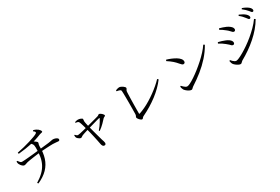

<svg xmlns="http://www.w3.org/2000/svg" viewBox="89 -1999 4742 3254"><g transform="rotate(-30 2460.0 -372.0)"><path d="M215 33Q298 -18 352.5 -71.5Q407 -125 439 -187.5Q471 -250 483.5 -326Q496 -402 495 -497Q495 -522 491.5 -539.5Q488 -557 477.5 -571.5Q467 -586 445 -602L485 -618Q504 -612 525 -599Q546 -586 560 -573Q574 -560 574 -551Q574 -541 570.5 -533Q567 -525 564 -513.5Q561 -502 561 -482Q565 -357 532.5 -256Q500 -155 426 -78.5Q352 -2 230 52ZM178 -333Q166 -333 150 -345Q134 -357 121 -373.5Q108 -390 102 -404Q94 -421 93 -454L109 -460Q126 -437 140.5 -421Q155 -405 174 -405Q195 -405 231.5 -407.5Q268 -410 310 -414Q352 -418 393.5 -422Q435 -426 468.5 -430Q502 -434 521 -436Q557 -440 596 -444Q635 -448 669 -452Q703 -456 722 -458Q754 -463 769.5 -466Q785 -469 793.5 -471Q802 -473 811 -473Q832 -473 853.5 -467Q875 -461 891 -449.5Q907 -438 907 -424Q907 -412 901 -404.5Q895 -397 879 -397Q866 -397 839 -401Q812 -405 775 -405Q756 -405 725 -404Q694 -403 658 -401Q622 -399 588 -396.5Q554 -394 527 -392Q501 -390 462 -385Q423 -380 381 -374Q339 -368 304.5 -362.5Q270 -357 253 -353Q231 -348 214 -340.5Q197 -333 178 -333ZM187 -575Q252 -587 319.5 -604Q387 -621 447.5 -639.5Q508 -658 553 -675Q598 -692 615 -705Q627 -714 624 -726.5Q621 -739 591 -761L604 -775Q634 -768 654 -757Q674 -746 687 -736Q699 -727 711.5 -710.5Q724 -694 724 -681Q724 -672 715 -669Q706 -666 693 -664Q680 -662 668 -657Q638 -645 608.5 -634.5Q579 -624 549 -614.5Q519 -605 486 -597Q458 -591 421 -583Q384 -575 329.5 -567Q275 -559 192 -550Z M1522 55Q1502 55 1490.5 39Q1479 23 1475 -1Q1470 -30 1461 -73Q1452 -116 1441.5 -164Q1431 -212 1420 -256.5Q1409 -301 1400 -333Q1396 -348 1390 -371Q1384 -394 1377 -418Q1370 -442 1363 -463Q1356 -484 1351 -494Q1344 -509 1329 -515Q1314 -521 1289 -523L1286 -538Q1301 -543 1316.5 -547Q1332 -551 1347 -551Q1360 -551 1374.5 -548Q1389 -545 1401.5 -539.5Q1414 -534 1422.5 -528Q1431 -522 1431 -516Q1432 -504 1429.5 -493.5Q1427 -483 1428 -467Q1429 -457 1433 -436.5Q1437 -416 1442.5 -392Q1448 -368 1453 -347Q1463 -308 1474.5 -265Q1486 -222 1497.5 -180.5Q1509 -139 1518.5 -105.5Q1528 -72 1534 -51Q1540 -34 1546.5 -13Q1553 8 1553 19Q1553 55 1522 55ZM1563 -211Q1589 -240 1611.5 -272Q1634 -304 1651.5 -332.5Q1669 -361 1679 -382Q1683 -390 1680.5 -392Q1678 -394 1670 -392Q1655 -389 1626 -381Q1597 -373 1561.5 -362.5Q1526 -352 1491 -342.5Q1456 -333 1429 -325Q1406 -318 1379 -310Q1352 -302 1329.5 -294.5Q1307 -287 1297 -283Q1276 -275 1264.5 -265Q1253 -255 1240 -255Q1229 -255 1214.5 -263Q1200 -271 1187.5 -282.5Q1175 -294 1169 -306Q1166 -313 1164.5 -324.5Q1163 -336 1162 -350L1174 -356Q1184 -346 1195 -335Q1206 -324 1222 -323Q1234 -323 1266 -329.5Q1298 -336 1340.5 -347Q1383 -358 1422 -368Q1447 -374 1482.5 -383.5Q1518 -393 1555.5 -403Q1593 -413 1622.5 -421Q1652 -429 1665 -433Q1678 -437 1687.5 -445.5Q1697 -454 1705 -454Q1715 -454 1728.5 -446.5Q1742 -439 1754 -428Q1766 -417 1774 -405Q1782 -393 1782 -385Q1782 -378 1775 -373.5Q1768 -369 1758 -365Q1748 -361 1742 -355Q1717 -327 1673.5 -282.5Q1630 -238 1575 -200Z M2295 -10Q2287 -10 2274 -19Q2261 -28 2249.5 -40.5Q2238 -53 2230.5 -66Q2223 -79 2223 -87Q2223 -98 2231.5 -111Q2240 -124 2240 -151Q2240 -166 2240.5 -199.5Q2241 -233 2241.5 -277Q2242 -321 2242 -368.5Q2242 -416 2241.5 -461.5Q2241 -507 2240.5 -542.5Q2240 -578 2238 -597Q2238 -606 2232 -613.5Q2226 -621 2209.5 -627.5Q2193 -634 2158 -639L2157 -658Q2175 -665 2193.5 -670.5Q2212 -676 2225 -676Q2240 -676 2258 -669Q2276 -662 2292.5 -650.5Q2309 -639 2319.5 -627Q2330 -615 2330 -606Q2330 -598 2324.5 -589.5Q2319 -581 2313.5 -571Q2308 -561 2306 -545Q2305 -528 2303.5 -489Q2302 -450 2301 -399.5Q2300 -349 2299 -296Q2298 -243 2298 -197.5Q2298 -152 2298 -124Q2298 -113 2308 -115Q2362 -133 2421.5 -161Q2481 -189 2540.5 -225.5Q2600 -262 2657 -303.5Q2714 -345 2765.5 -389Q2817 -433 2857 -476L2876 -457Q2784 -334 2646.5 -229.5Q2509 -125 2349 -49Q2333 -42 2325.5 -32.5Q2318 -23 2312 -16.5Q2306 -10 2295 -10Z M3270 -24Q3251 -24 3226.5 -37Q3202 -50 3181.5 -68Q3161 -86 3151 -101Q3143 -114 3137.5 -134Q3132 -154 3130 -166L3146 -176Q3161 -160 3176.5 -145Q3192 -130 3208 -120.5Q3224 -111 3240 -111Q3259 -111 3299.5 -131Q3340 -151 3394 -187Q3448 -223 3508 -270Q3568 -317 3627.5 -370.5Q3687 -424 3738.5 -480Q3790 -536 3825 -589L3848 -574Q3788 -468 3707 -377.5Q3626 -287 3529 -209Q3432 -131 3323 -61Q3313 -55 3305 -46Q3297 -37 3289 -30.5Q3281 -24 3270 -24ZM3370 -469Q3358 -469 3346.5 -478Q3335 -487 3315 -511Q3297 -533 3279.5 -551Q3262 -569 3243 -586Q3224 -603 3199 -621.5Q3174 -640 3141 -662L3153 -683Q3196 -671 3240 -652.5Q3284 -634 3321.5 -611.5Q3359 -589 3382 -562Q3405 -535 3405 -506Q3405 -489 3395.5 -479Q3386 -469 3370 -469Z M4724 -574Q4712 -574 4702.5 -587.5Q4693 -601 4678 -619Q4662 -640 4640.5 -663.5Q4619 -687 4587 -711L4600 -729Q4638 -713 4667.5 -695.5Q4697 -678 4715 -661Q4733 -643 4741 -628.5Q4749 -614 4749 -600Q4749 -588 4742 -581Q4735 -574 4724 -574ZM4208 14Q4193 14 4169.5 2Q4146 -10 4124.5 -27Q4103 -44 4092 -60Q4083 -73 4077 -94.5Q4071 -116 4070 -127L4086 -136Q4099 -120 4114 -105Q4129 -90 4145 -80.5Q4161 -71 4177 -71Q4194 -71 4233 -88Q4272 -105 4325.5 -136Q4379 -167 4440.5 -209.5Q4502 -252 4565 -304.5Q4628 -357 4685.5 -415Q4743 -473 4788 -536L4811 -521Q4768 -446 4708.5 -376Q4649 -306 4577.5 -243Q4506 -180 4426.5 -125Q4347 -70 4264 -24Q4255 -18 4247 -9Q4239 0 4230 7Q4221 14 4208 14ZM4263 -330Q4247 -330 4234.5 -341Q4222 -352 4206 -369Q4190 -386 4164 -405Q4136 -428 4108.5 -446Q4081 -464 4050 -480L4060 -502Q4098 -493 4129 -483.5Q4160 -474 4193 -460Q4224 -447 4246 -431.5Q4268 -416 4280 -398.5Q4292 -381 4292 -361Q4292 -353 4288.5 -346Q4285 -339 4278.5 -334.5Q4272 -330 4263 -330ZM4389 -518Q4375 -518 4362 -529.5Q4349 -541 4332.5 -560Q4316 -579 4289 -600Q4263 -622 4234 -641.5Q4205 -661 4184 -672L4195 -695Q4223 -688 4256 -677Q4289 -666 4321 -652Q4355 -635 4376.5 -618Q4398 -601 4408.5 -584.5Q4419 -568 4419 -550Q4419 -537 4411 -527.5Q4403 -518 4389 -518ZM4828 -651Q4816 -651 4806 -665Q4796 -679 4779 -698Q4763 -717 4742.5 -737Q4722 -757 4689 -782L4701 -799Q4740 -785 4768.5 -769.5Q4797 -754 4816 -738Q4852 -707 4852 -677Q4852 -665 4845.5 -658Q4839 -651 4828 -651Z"/></g></svg>

Font: Noto Serif TC
Style: Regular
Weight: 400
Designer: Ryoko NISHIZUKA  (kana & ideographs); Frank Grießhammer (Latin, Greek & Cyrillic); Wenlong ZHANG  (bopomofo); Sandoll Co
Foundry: Adobe
Version: Version 2.003-H1;hotconv 1.1.1;makeotfexe 2.6.0